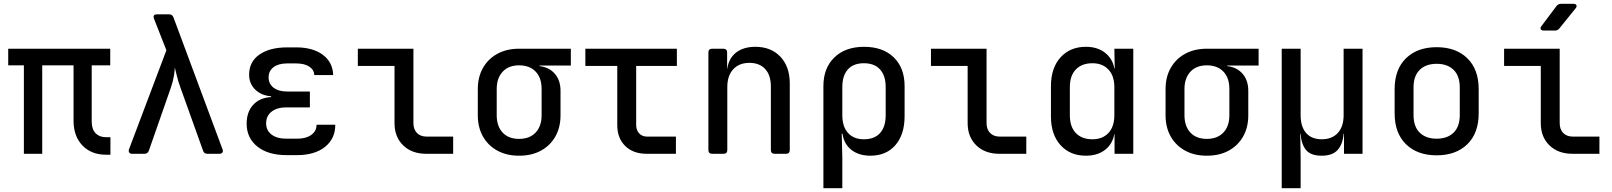

<svg xmlns="http://www.w3.org/2000/svg" viewBox="-20 -805 8440 1005"><path d="M536 5Q458 5 411.5 -43.5Q365 -92 365 -173V-463H201V0H105V-463H23V-550H557V-463H460V-169Q460 -129 480 -108Q500 -87 534 -87H558V5Z M671 0Q661 0 656.5 -6.5Q652 -13 655 -23L851 -542L786 -707Q778 -730 802 -730H865Q882 -730 888 -714L1145 -23Q1149 -13 1144 -6.5Q1139 0 1129 0H1066Q1048 0 1043 -16L924 -348Q912 -381 905.5 -409Q899 -437 895 -452Q895 -437 890.5 -409Q886 -381 875 -348L759 -16Q753 0 736 0Z M1535 7H1480Q1383 7 1327 -38Q1271 -83 1271 -158Q1271 -218 1304.5 -255.5Q1338 -293 1399 -297V-301Q1348 -305 1316 -336Q1284 -367 1284 -414Q1284 -482 1338 -519.5Q1392 -557 1483 -557H1530Q1618 -557 1670 -518Q1722 -479 1724 -412H1625Q1624 -440 1598.5 -456.5Q1573 -473 1530 -473H1483Q1438 -473 1412 -453.5Q1386 -434 1386 -400Q1386 -366 1412 -346Q1438 -326 1483 -326H1602V-243H1480Q1430 -243 1401.5 -220.5Q1373 -198 1373 -160Q1373 -122 1401.5 -100.5Q1430 -79 1480 -79H1535Q1582 -79 1609.5 -99Q1637 -119 1637 -152H1735Q1735 -79 1681 -36Q1627 7 1535 7Z M2211 0Q2136 0 2090.5 -44Q2045 -88 2045 -161V-460H1853V-550H2144V-161Q2144 -128 2162.5 -109Q2181 -90 2213 -90H2352V0Z M2697 10Q2632 10 2583.5 -16.5Q2535 -43 2508 -90.5Q2481 -138 2481 -202V-339Q2481 -402 2508 -449.5Q2535 -497 2583.5 -523.5Q2632 -550 2697 -550H2968V-462H2804V-459Q2855 -453 2884.5 -418.5Q2914 -384 2914 -330V-202Q2914 -138 2887 -90.5Q2860 -43 2811.5 -16.5Q2763 10 2697 10ZM2697 -78Q2752 -78 2783.5 -111Q2815 -144 2815 -202V-339Q2815 -398 2783.5 -430.5Q2752 -463 2697 -463Q2642 -463 2611 -429.5Q2580 -396 2580 -339V-202Q2580 -144 2611 -111Q2642 -78 2697 -78Z M3365 0Q3294 0 3252.5 -41Q3211 -82 3211 -150V-460H3044V-550H3523V-460H3310V-151Q3310 -124 3325.5 -107Q3341 -90 3367 -90H3518V0Z M3708 0Q3688 0 3688 -20V-530Q3688 -550 3708 -550H3766Q3786 -550 3786 -530V-445H3787Q3794 -499 3832.5 -529.5Q3871 -560 3934 -560Q4016 -560 4065 -508Q4114 -456 4114 -368V-20Q4114 0 4094 0H4035Q4015 0 4015 -20V-352Q4015 -412 3985 -444Q3955 -476 3903 -476Q3849 -476 3818 -442.5Q3787 -409 3787 -349V-20Q3787 0 3767 0Z M4290 180V-354Q4290 -449 4347.5 -504.5Q4405 -560 4503 -560Q4601 -560 4658 -505Q4715 -450 4715 -354V-197Q4715 -101 4667 -45.5Q4619 10 4536 10Q4475 10 4436 -21Q4397 -52 4390 -105H4386L4389 21V180ZM4502 -76Q4557 -76 4586.5 -108.5Q4616 -141 4616 -202V-349Q4616 -409 4586.5 -441.5Q4557 -474 4502 -474Q4447 -474 4418 -441.5Q4389 -409 4389 -349V-202Q4389 -142 4419 -109Q4449 -76 4502 -76Z M5211 0Q5136 0 5090.5 -44Q5045 -88 5045 -161V-460H4853V-550H5144V-161Q5144 -128 5162.5 -109Q5181 -90 5213 -90H5352V0Z M5664 10Q5581 10 5531 -45.5Q5481 -101 5481 -196V-354Q5481 -449 5531 -504.5Q5581 -560 5664 -560Q5724 -560 5763.5 -529.5Q5803 -499 5813 -447H5815L5813 -550H5912V0H5814V-104H5813Q5803 -50 5763.5 -20Q5724 10 5664 10ZM5698 -76Q5751 -76 5782 -109Q5813 -142 5813 -202V-348Q5813 -408 5782 -441Q5751 -474 5698 -474Q5643 -474 5611.5 -441.5Q5580 -409 5580 -349V-202Q5580 -141 5611.5 -108.5Q5643 -76 5698 -76Z M6297 10Q6232 10 6183.5 -16.5Q6135 -43 6108 -90.5Q6081 -138 6081 -202V-339Q6081 -402 6108 -449.5Q6135 -497 6183.5 -523.5Q6232 -550 6297 -550H6568V-462H6404V-459Q6455 -453 6484.5 -418.5Q6514 -384 6514 -330V-202Q6514 -138 6487 -90.5Q6460 -43 6411.5 -16.5Q6363 10 6297 10ZM6297 -78Q6352 -78 6383.5 -111Q6415 -144 6415 -202V-339Q6415 -398 6383.5 -430.5Q6352 -463 6297 -463Q6242 -463 6211 -429.5Q6180 -396 6180 -339V-202Q6180 -144 6211 -111Q6242 -78 6297 -78Z M6689 180V-550H6788V-202Q6788 -142 6816.5 -109Q6845 -76 6899 -76Q6952 -76 6982.5 -109Q7013 -142 7013 -202V-550H7112V0H7015V-105H7013Q7009 -52 6982.5 -21Q6956 10 6898 10Q6840 10 6815.5 -21Q6791 -52 6788 -105H6786L6788 21V180Z M7500 8Q7399 8 7339.5 -50Q7280 -108 7280 -212V-338Q7280 -442 7339.5 -500Q7399 -558 7500 -558Q7601 -558 7660.5 -500Q7720 -442 7720 -338V-212Q7720 -108 7660.5 -50Q7601 8 7500 8ZM7500 -79Q7556 -79 7588.5 -110.5Q7621 -142 7621 -203V-347Q7621 -408 7588.5 -439.5Q7556 -471 7500 -471Q7444 -471 7411.5 -439.5Q7379 -408 7379 -347V-203Q7379 -142 7411.5 -110.5Q7444 -79 7500 -79Z M8211 0Q8136 0 8090.5 -44Q8045 -88 8045 -161V-460H7853V-550H8144V-161Q8144 -128 8162.5 -109Q8181 -90 8213 -90H8352V0ZM8061 -645Q8049 -645 8045 -652Q8041 -659 8049 -669L8127 -773Q8136 -785 8151 -785H8215Q8228 -785 8231.5 -778Q8235 -771 8227 -761L8143 -657Q8134 -645 8119 -645Z"/></svg>

Font: Pitagon Sans Mono Medium
Style: Regular
Weight: 500
Monospace: yes
Designer: Travis Tran
Foundry: Pitagon
Version: Version 1.001; ttfautohint (v1.8.4.7-5d5b);gftools[0.9.26]